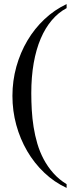

<svg xmlns="http://www.w3.org/2000/svg" viewBox="-20 -715 373 950"><path d="M309.6 214.8Q248.5 186.5 199 139.4Q149.4 92.3 114.5 32.5Q79.6 -27.3 60.5 -96.9Q41.5 -166.5 41.5 -240.7Q41.5 -315.4 61 -385.3Q80.6 -455.1 115.7 -514.4Q150.9 -573.7 200.2 -620.1Q249.5 -666.5 309.6 -694.8V-674.8Q269 -653.3 236.6 -615.2Q204.1 -577.1 181.4 -523.9Q158.7 -470.7 146.7 -402.6Q134.8 -334.5 134.8 -253.4Q134.8 -213.4 137.2 -171.1Q139.6 -128.9 146.2 -86.9Q152.8 -44.9 164.8 -4.2Q176.8 36.6 196.3 73.2Q215.8 109.9 243.7 141.4Q271.5 172.9 309.6 196.3Z"/></svg>

Font: Doulos SIL Phon
Style: Regular
Weight: 400
Designer: Walt Agee, Victor Gaultney, Peter Martin, Debbi Hosken, Becca Hirsbrunner
Foundry: SIL International
Version: Version 5.000